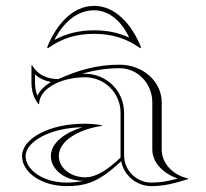

<svg xmlns="http://www.w3.org/2000/svg" viewBox="-20 -628 700 653"><path d="M300 -512.9C358.5 -512.9 408.8 -498.5 456 -464.6L460 -466.6C427.9 -546.3 372 -608 300 -608C228 -608 172.1 -546.3 140 -466.6L144 -464.6C191.2 -498.5 241.5 -512.9 300 -512.9ZM300 -524.9C250.6 -524.9 205.6 -514.4 164.8 -492C197.2 -554.5 244.2 -593 300 -593C352.8 -592.8 394.8 -553.7 419.5 -500C382.1 -517.5 343.3 -524.9 300 -524.9ZM390 -245V-92C348 -52 308.1 -25 270 -25C220.3 -25 180 -57.3 180 -97C180 -149 246.7 -188 327 -200V-202C305.8 -205.7 287.6 -207.2 266.1 -207.2C149.6 -207.2 55 -157.9 55 -97C55 -40.7 123.1 5 207 5C235.3 5 259.6 2.5 286 -7C318.7 -18.7 350.7 -41 392 -79.7C401.4 -31.4 444 5 495 5C539.6 5 577 -5.4 620 -19V-21C568 -32.4 530 -71.8 530 -120V-280C530 -350.7 465.9 -408 387 -408C311.4 -408 247.8 -390.2 178.3 -358.9C140.3 -358.9 107.1 -374.5 89 -406H87V-349C87 -320.4 93.3 -295.5 111 -274H113C113 -324.3 183.2 -365.1 269.7 -365.1C336.1 -365.1 390 -311.3 390 -245ZM153.4 -349.1C132.4 -336.9 116.2 -321.2 107.4 -302.6C101.3 -316.7 99 -331.5 99 -349V-374.8C114.2 -361.3 133 -352.9 153.4 -349.1ZM263 -13C243.7 -8.5 226.9 -7 207 -7C125.7 -7 67 -51.3 67 -97C67 -144.4 146.9 -193.2 259.9 -195.2C201.4 -176.9 153 -142.9 153 -97C153 -50.6 202.3 -13 263 -13ZM259.1 -376.9C300.2 -389.3 341.4 -396 387 -396C448.3 -396 498 -344 498 -280V-120C498 -74.5 534.8 -38.3 584.4 -20.8C552.8 -12 527 -7 495 -7C443.7 -7 402 -48.7 402 -100V-245C402 -317.9 342.7 -377.1 269.7 -377.1C266.5 -377.1 262.6 -377 259.1 -376.9Z"/></svg>

Font: Sortefax
Style: Medium
Weight: 500
Designer: gluk
Foundry: gluk
Version: Version 0.261